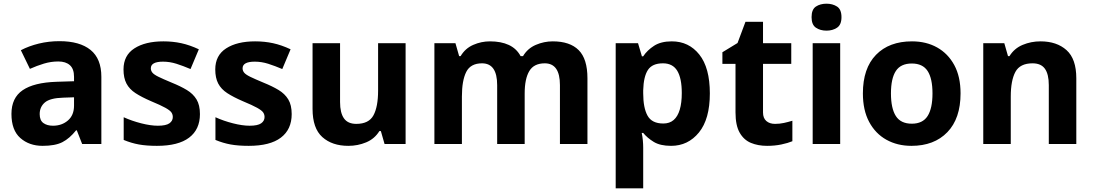

<svg xmlns="http://www.w3.org/2000/svg" viewBox="-20 -780 5925 1040"><path d="M302 -557Q412 -557 470.5 -509.5Q529 -462 529 -364V0H425L396 -74H392Q357 -30 318 -10Q279 10 211 10Q138 10 90 -32.5Q42 -75 42 -163Q42 -250 103 -291.5Q164 -333 286 -337L381 -340V-364Q381 -407 358.5 -427Q336 -447 296 -447Q256 -447 218 -435.5Q180 -424 142 -407L93 -508Q137 -531 190.5 -544Q244 -557 302 -557ZM323 -251Q251 -249 223 -225Q195 -201 195 -162Q195 -128 215 -113.5Q235 -99 267 -99Q315 -99 348 -127.5Q381 -156 381 -208V-253Z M1063 -162Q1063 -79 1004.5 -34.5Q946 10 830 10Q773 10 732 2.5Q691 -5 650 -22V-145Q694 -125 745 -112Q796 -99 835 -99Q879 -99 897.5 -112Q916 -125 916 -146Q916 -160 908.5 -171Q901 -182 876 -196Q851 -210 798 -232Q747 -254 714 -275.5Q681 -297 665 -327.5Q649 -358 649 -404Q649 -480 708 -518Q767 -556 865 -556Q916 -556 962 -546Q1008 -536 1057 -513L1012 -406Q972 -423 936 -434.5Q900 -446 863 -446Q830 -446 813.5 -437Q797 -428 797 -410Q797 -397 805.5 -386.5Q814 -376 838.5 -364Q863 -352 911 -332Q958 -313 992 -292.5Q1026 -272 1044.5 -241.5Q1063 -211 1063 -162Z M1560 -162Q1560 -79 1501.5 -34.5Q1443 10 1327 10Q1270 10 1229 2.5Q1188 -5 1147 -22V-145Q1191 -125 1242 -112Q1293 -99 1332 -99Q1376 -99 1394.5 -112Q1413 -125 1413 -146Q1413 -160 1405.5 -171Q1398 -182 1373 -196Q1348 -210 1295 -232Q1244 -254 1211 -275.5Q1178 -297 1162 -327.5Q1146 -358 1146 -404Q1146 -480 1205 -518Q1264 -556 1362 -556Q1413 -556 1459 -546Q1505 -536 1554 -513L1509 -406Q1469 -423 1433 -434.5Q1397 -446 1360 -446Q1327 -446 1310.5 -437Q1294 -428 1294 -410Q1294 -397 1302.5 -386.5Q1311 -376 1335.5 -364Q1360 -352 1408 -332Q1455 -313 1489 -292.5Q1523 -272 1541.5 -241.5Q1560 -211 1560 -162Z M2177 -546V0H2063L2043 -70H2035Q2009 -28 1963.5 -9Q1918 10 1867 10Q1779 10 1726 -37.5Q1673 -85 1673 -190V-546H1822V-227Q1822 -169 1843 -139Q1864 -109 1910 -109Q1978 -109 2003 -155.5Q2028 -202 2028 -289V-546Z M2974 -556Q3067 -556 3114.5 -508.5Q3162 -461 3162 -356V0H3013V-319Q3013 -437 2931 -437Q2872 -437 2847 -395Q2822 -353 2822 -274V0H2673V-319Q2673 -437 2591 -437Q2529 -437 2505.5 -390.5Q2482 -344 2482 -257V0H2333V-546H2447L2467 -476H2475Q2500 -518 2543.5 -537Q2587 -556 2634 -556Q2694 -556 2736 -536.5Q2778 -517 2800 -476H2813Q2838 -518 2882.5 -537Q2927 -556 2974 -556Z M3619 -556Q3711 -556 3768 -484.5Q3825 -413 3825 -274Q3825 -135 3766 -62.5Q3707 10 3615 10Q3556 10 3521 -11.5Q3486 -33 3464 -60H3456Q3460 -41 3462 -20.5Q3464 0 3464 20V240H3315V-546H3436L3457 -475H3464Q3486 -508 3523 -532Q3560 -556 3619 -556ZM3571 -437Q3513 -437 3489.5 -401Q3466 -365 3464 -291V-275Q3464 -196 3487.5 -153.5Q3511 -111 3573 -111Q3607 -111 3629 -130Q3651 -149 3662 -186Q3673 -223 3673 -276Q3673 -356 3648.5 -396.5Q3624 -437 3571 -437Z M4178 -109Q4203 -109 4226 -114Q4249 -119 4272 -126V-15Q4248 -5 4212.5 2.5Q4177 10 4135 10Q4086 10 4047.5 -6Q4009 -22 3986.5 -61.5Q3964 -101 3964 -171V-434H3893V-497L3975 -547L4018 -662H4113V-546H4266V-434H4113V-171Q4113 -140 4131 -124.5Q4149 -109 4178 -109Z M4531 -546V0H4382V-546ZM4457 -760Q4490 -760 4514 -744.5Q4538 -729 4538 -687Q4538 -646 4514 -630Q4490 -614 4457 -614Q4423 -614 4399.5 -630Q4376 -646 4376 -687Q4376 -729 4399.5 -744.5Q4423 -760 4457 -760Z M5183 -274Q5183 -138 5111.5 -64Q5040 10 4917 10Q4841 10 4781.5 -23Q4722 -56 4688 -119.5Q4654 -183 4654 -274Q4654 -410 4725 -483Q4796 -556 4920 -556Q4997 -556 5056 -523Q5115 -490 5149 -427.5Q5183 -365 5183 -274ZM4806 -274Q4806 -193 4832.5 -151.5Q4859 -110 4919 -110Q4978 -110 5004.5 -151.5Q5031 -193 5031 -274Q5031 -355 5004.5 -395.5Q4978 -436 4919 -436Q4859 -436 4832.5 -395.5Q4806 -355 4806 -274Z M5616 -556Q5704 -556 5757 -508.5Q5810 -461 5810 -356V0H5661V-319Q5661 -378 5640 -407.5Q5619 -437 5573 -437Q5505 -437 5480 -390.5Q5455 -344 5455 -257V0H5306V-546H5420L5440 -476H5448Q5474 -518 5519.5 -537Q5565 -556 5616 -556Z"/></svg>

Font: Noto Sans Sora Sompeng
Style: Bold
Weight: 700
Designer: Monotype Design Team. David Williams.
Foundry: Monotype Imaging Inc.
Version: Version 2.101